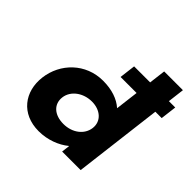

<svg xmlns="http://www.w3.org/2000/svg" viewBox="-212 -1063 1282 1282"><g transform="rotate(45 429.0 -422.5)"><path d="M469.5 -742 455.5 -628H606.8L586.6 -464C540.9 -505 474.7 -528 391.2 -528C227.2 -528 107.2 -406 88.8 -256C70.3 -106 160.5 15 324.6 15C409.3 15 485.7 -16 536.8 -58H538.8L531.7 0H706.7L783.8 -628H843.8L857.8 -742H797.8L812.3 -860H635.3L620.8 -742ZM276.8 -256C285.5 -327 355.7 -377 436.8 -377C516.7 -377 573.8 -327 565.1 -256C556.5 -186 490.7 -136 407.2 -136C320.1 -136 268.2 -186 276.8 -256Z"/></g></svg>

Font: Hussar
Style: BdSuprExtOblOne
Weight: 700
Foundry: Cannot Into Space Fonts
Version: Version 2.00